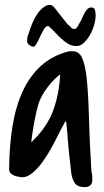

<svg xmlns="http://www.w3.org/2000/svg" viewBox="-20 -773 430 793"><path d="M250 -272.5Q241.2 -256.8 230 -234.9Q218.8 -212.9 206.1 -188Q193.4 -163.1 178.2 -138.2Q163.1 -113.3 147 -92.8Q130.9 -72.3 113.3 -58.1Q95.7 -43.9 77.1 -41Q69.3 -41 59.6 -42.5Q49.8 -43.9 40 -47.4Q30.3 -50.8 23.9 -57.1Q17.6 -63.5 17.6 -74.2Q18.6 -173.8 32.2 -255.4Q45.9 -336.9 75.2 -398.9Q104.5 -460.9 150.4 -502Q196.3 -543 261.7 -560.5Q263.7 -560.5 269 -561Q274.4 -561.5 276.4 -561.5Q305.7 -562.5 318.8 -534.7Q332 -506.8 338.4 -446.8Q344.7 -386.7 347.2 -292.5Q349.6 -198.2 357.4 -66.4Q360.4 -55.7 360.8 -47.9Q361.3 -40 361.3 -29.3Q361.3 -14.6 352.5 -7.3Q343.8 0 330.1 0Q301.8 0 290 -15.6Q278.3 -31.2 274.4 -57.6Q274.4 -58.6 272.9 -73.2Q271.5 -87.9 269 -106.9Q266.6 -126 264.6 -145.5Q262.7 -165 261.7 -177.7V-181.6Q259.8 -191.4 259.3 -206.1Q258.8 -220.7 256.8 -234.4Q254.9 -251 253.9 -267.6ZM228.5 -465.8Q202.1 -446.3 176.8 -413.1Q151.4 -379.9 140.6 -348.6Q135.7 -334 129.9 -308.6Q124 -283.2 119.6 -258.3Q115.2 -233.4 112.3 -212.4Q109.4 -191.4 109.4 -185.5Q110.4 -185.5 111.8 -187.5Q113.3 -189.5 114.3 -190.4Q174.8 -249 199.7 -316.9Q224.6 -384.8 228.5 -465.8ZM91.8 -605.5Q91.8 -610.4 92.3 -613.8Q92.8 -617.2 93.8 -622.1Q100.6 -642.6 107.9 -663.1Q115.2 -683.6 125.5 -701.7Q135.7 -719.7 148.9 -733.4Q162.1 -747.1 179.7 -752.9Q186.5 -752.9 192.4 -751.5Q198.2 -750 204.1 -742.2L259.8 -671.9Q267.6 -667 272.9 -660.2Q278.3 -653.3 288.1 -653.3Q294.9 -653.3 300.8 -664.1Q306.6 -674.8 309.6 -679.7Q315.4 -688.5 319.8 -699.2Q324.2 -710 329.6 -719.7Q335 -729.5 341.3 -735.8Q347.7 -742.2 357.4 -742.2Q368.2 -742.2 371.6 -733.4Q375 -724.6 375 -710.9Q375 -690.4 368.2 -667.5Q361.3 -644.5 350.1 -626Q338.9 -607.4 325.2 -595.2Q311.5 -583 296.9 -583Q279.3 -582 263.7 -590.8Q248 -599.6 233.9 -612.8Q219.7 -626 206.1 -640.6Q192.4 -655.3 179.7 -666Q169.9 -666 161.6 -652.3Q153.3 -638.7 146 -622.6Q138.7 -606.4 131.3 -593.3Q124 -580.1 117.2 -580.1Q110.4 -580.1 101.1 -586.9Q91.8 -593.8 91.8 -605.5Z"/></svg>

Font: Covered By Your Grace
Style: Regular
Weight: 400
Designer: Kimberly Geswein
Foundry: Kimberly Geswein
Version: Version 1.0